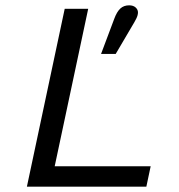

<svg xmlns="http://www.w3.org/2000/svg" viewBox="-20 -701 672 721"><path d="M81 0 223 -668H311.2L185.4 -76.7H545.8L529.6 0ZM359.5 -498.5 409.1 -630.6Q418.7 -656.7 431.8 -668.9Q444.9 -681 464.9 -681Q480.4 -681 489.3 -673Q498.1 -664.9 498.1 -654.4Q498.1 -644.1 492 -631.6Q485.8 -619 474.7 -600.9L414.5 -498.5Z"/></svg>

Font: Atkinson Hyperlegible Mono ExtraLight
Style: Italic
Weight: 200
Italic angle: -12°
Monospace: yes
Designer: Elliott Scott, Megan Eiswerth, Linus Boman, Theodore Petrosky, Letters from Sweden
Foundry: Applied Design Works, Letters from Sweden
Version: Version 2.001